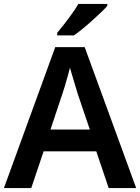

<svg xmlns="http://www.w3.org/2000/svg" viewBox="-20 -957 713 977"><path d="M533 0 470 -187H202L139 0H0L261 -717H411L673 0ZM375 -481Q371 -495 363.5 -519.5Q356 -544 348.5 -569.5Q341 -595 336 -612Q331 -592 323.5 -565.5Q316 -539 309 -515.5Q302 -492 298 -481L237 -298H437ZM526 -927Q514 -913 493 -893Q472 -873 447.5 -851Q423 -829 399 -809.5Q375 -790 356 -777H271V-790Q287 -809 307 -834.5Q327 -860 346.5 -887.5Q366 -915 379 -937H526Z"/></svg>

Font: Noto Sans NKo Unjoined SemiBold
Style: Regular
Weight: 600
Designer: Monotype Design Team
Foundry: Monotype Imaging Inc.
Version: Version 2.004